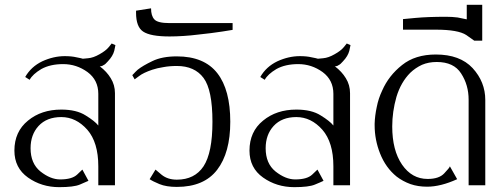

<svg xmlns="http://www.w3.org/2000/svg" viewBox="-20 -772 2102 800"><path d="M396.5 -495.1Q395.5 -495.1 394.5 -495.1Q397.5 -495.1 405.3 -497.1Q405.3 -497.1 412.1 -501Q418.9 -503.9 429.7 -516.6Q450.2 -538.1 456.1 -560.5Q460.9 -584 460.9 -584Q456.1 -585.9 445.3 -590.8Q445.3 -590.8 433.6 -576.2Q420.9 -560.5 394.5 -545.9Q369.1 -531.2 346.7 -529.3Q325.2 -527.3 325.2 -527.3Q319.3 -529.3 298.8 -533.2Q278.3 -538.1 250 -538.1Q203.1 -538.1 156.2 -516.6Q109.4 -494.1 85 -451.2Q91.8 -447.3 103.5 -439.5Q116.2 -462.9 152.3 -484.4Q189.5 -504.9 243.2 -504.9Q298.8 -504.9 344.7 -471.7Q389.6 -438.5 389.6 -380.9Q389.6 -336.9 389.6 -249Q375 -267.6 336.9 -291Q298.8 -315.4 235.4 -315.4Q152.3 -315.4 96.7 -269.5Q40 -223.6 40 -144.5Q40 -72.3 96.7 -32.2Q153.3 7.8 226.6 7.8Q287.1 7.8 312.5 -2.9Q338.9 -13.7 348.6 -18.6Q348.6 -18.6 335.9 -42Q323.2 -64.5 323.2 -65.4Q323.2 -65.4 301.8 -44.9Q280.3 -24.4 230.5 -24.4Q190.4 -24.4 148.4 -57.6Q107.4 -90.8 107.4 -154.3Q107.4 -210.9 140.6 -247.1Q174.8 -284.2 235.4 -284.2Q296.9 -284.2 343.8 -231.4Q389.6 -178.7 389.6 -79.1Q389.6 -71.3 389.6 -56.6Q389.6 -43 389.6 0Q407.2 0 459 0Q459 -95.7 459 -383.8Q459 -418 441.4 -446.3Q424.8 -473.6 396.5 -495.1Z M603.5 -25.4Q609.4 -35.2 627.9 -65.4Q627.9 -65.4 653.3 -43.9Q678.7 -23.4 716.8 -23.4Q791 -23.4 828.1 -79.1Q865.2 -135.7 865.2 -264.6Q865.2 -397.5 828.1 -447.3Q791 -497.1 716.8 -497.1Q685.5 -497.1 660.2 -492.2Q634.8 -488.3 614.3 -481.4Q577.1 -468.8 559.6 -455.1Q541 -441.4 541 -441.4Q538.1 -447.3 531.2 -459Q531.2 -459 537.1 -464.8Q543 -471.7 553.7 -481.4Q574.2 -498 615.2 -517.6Q655.3 -537.1 716.8 -537.1Q831.1 -537.1 885.7 -466.8Q939.5 -397.5 939.5 -264.6Q939.5 -135.7 884.8 -64.5Q830.1 6.8 716.8 6.8Q672.9 6.8 644.5 -4.9Q616.2 -16.6 603.5 -25.4Z M686.5 -620.1Q606.4 -620.1 576.2 -640.6Q546.9 -660.2 546.9 -718.8Q546.9 -721.7 546.9 -727.5Q562.5 -730.5 609.4 -737.3Q609.4 -706.1 623 -691.4Q636.7 -675.8 686.5 -675.8Q774.4 -675.8 949.2 -675.8Q949.2 -668.9 949.2 -647.5Q949.2 -647.5 906.2 -640.6Q862.3 -633.8 805.7 -627.9Q775.4 -624 744.1 -622.1Q712.9 -620.1 686.5 -620.1Z M1376 -495.1Q1375 -495.1 1374 -495.1Q1377 -495.1 1384.8 -497.1Q1384.8 -497.1 1391.6 -501Q1398.4 -503.9 1409.2 -516.6Q1429.7 -538.1 1435.5 -560.5Q1440.4 -584 1440.4 -584Q1435.5 -585.9 1424.8 -590.8Q1424.8 -590.8 1413.1 -576.2Q1400.4 -560.5 1374 -545.9Q1348.6 -531.2 1326.2 -529.3Q1304.7 -527.3 1304.7 -527.3Q1298.8 -529.3 1278.3 -533.2Q1257.8 -538.1 1229.5 -538.1Q1182.6 -538.1 1135.7 -516.6Q1088.9 -494.1 1064.5 -451.2Q1071.3 -447.3 1083 -439.5Q1095.7 -462.9 1131.8 -484.4Q1168.9 -504.9 1222.7 -504.9Q1278.3 -504.9 1324.2 -471.7Q1369.1 -438.5 1369.1 -380.9Q1369.1 -336.9 1369.1 -249Q1354.5 -267.6 1316.4 -291Q1278.3 -315.4 1214.8 -315.4Q1131.8 -315.4 1076.2 -269.5Q1019.5 -223.6 1019.5 -144.5Q1019.5 -72.3 1076.2 -32.2Q1132.8 7.8 1206.1 7.8Q1266.6 7.8 1292 -2.9Q1318.4 -13.7 1328.1 -18.6Q1328.1 -18.6 1315.4 -42Q1302.7 -64.5 1302.7 -65.4Q1302.7 -65.4 1281.2 -44.9Q1259.8 -24.4 1210 -24.4Q1169.9 -24.4 1127.9 -57.6Q1086.9 -90.8 1086.9 -154.3Q1086.9 -210.9 1120.1 -247.1Q1154.3 -284.2 1214.8 -284.2Q1276.4 -284.2 1323.2 -231.4Q1369.1 -178.7 1369.1 -79.1Q1369.1 -71.3 1369.1 -56.6Q1369.1 -43 1369.1 0Q1386.7 0 1438.5 0Q1438.5 -95.7 1438.5 -383.8Q1438.5 -418 1420.9 -446.3Q1404.3 -473.6 1376 -495.1Z M1795.9 -544.9Q1896.5 -544.9 1949.2 -488.3Q2002 -430.7 2002 -355.5Q2002 -236.3 2002 0Q1984.4 0 1932.6 0Q1932.6 -88.9 1932.6 -356.4Q1932.6 -418 1901.4 -465.8Q1871.1 -513.7 1799.8 -513.7Q1765.6 -513.7 1738.3 -502Q1710.9 -489.3 1689.5 -468.8Q1650.4 -429.7 1631.8 -368.2Q1614.3 -306.6 1614.3 -245.1Q1614.3 -145.5 1655.3 -85.9Q1696.3 -26.4 1761.7 -26.4Q1809.6 -26.4 1831.1 -49.8Q1853.5 -73.2 1854.5 -79.1Q1865.2 -60.5 1884.8 -25.4Q1850.6 -9.8 1819.3 -2Q1788.1 5.9 1759.8 5.9Q1721.7 5.9 1690.4 -4.9Q1658.2 -16.6 1632.8 -36.1Q1586.9 -73.2 1563.5 -132.8Q1541 -189.5 1541 -250Q1541 -253.9 1541 -256.8Q1542 -290 1549.8 -326.2Q1556.6 -361.3 1572.3 -394.5Q1599.6 -457 1655.3 -501Q1710 -544.9 1795.9 -544.9Z M1989.3 -752Q1973.6 -752 1924.8 -752Q1924.8 -736.3 1924.8 -691.4Q1908.2 -695.3 1886.7 -699.2Q1864.3 -702.1 1837.9 -702.1Q1762.7 -702.1 1710.9 -697.3Q1659.2 -692.4 1659.2 -692.4Q1659.2 -677.7 1659.2 -648.4Q1693.4 -648.4 1795.9 -648.4Q1888.7 -648.4 1922.9 -626Q1956.1 -602.5 1956.1 -602.5Q1967.8 -602.5 1989.3 -602.5Q1989.3 -640.6 1989.3 -752Z"/></svg>

Font: BSRU BANSOMDEJ
Style: Regular
Weight: 400
Designer: Wisit Potiwat
Version: Version 1.000;PS 002.000;hotconv 1.0.70;makeotf.lib2.5.58329